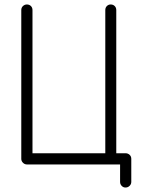

<svg xmlns="http://www.w3.org/2000/svg" viewBox="-20 -734 649 857"><path d="M540 103Q530 103 523 95.5Q516 88 516 78V0H100Q90 0 82.5 -7.5Q75 -15 75 -25V-689Q75 -700 82.5 -707Q90 -714 100 -714Q111 -714 118 -707Q125 -700 125 -689V-50H450V-689Q450 -700 457 -707Q464 -714 474 -714Q485 -714 492 -707Q499 -700 499 -689V-50H540Q551 -50 558.5 -43Q566 -36 566 -25V78Q566 88 558.5 95.5Q551 103 540 103Z"/></svg>

Font: Zen Kurenaido
Style: ARC
Weight: 400
Designer: Yoshimichi Ohira
Foundry: Positype
Version: Version 1.001